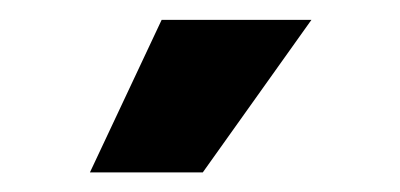

<svg xmlns="http://www.w3.org/2000/svg" viewBox="-20 -782 408 196"><path d="M71.8 -606 145 -761.7H297.9L187 -606Z"/></svg>

Font: Inter 18pt ExtraBold
Style: Regular
Weight: 800
Designer: Rasmus Andersson
Foundry: rsms
Version: Version 4.001;git-66647c0bb